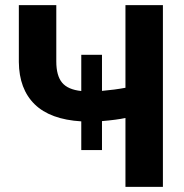

<svg xmlns="http://www.w3.org/2000/svg" viewBox="-20 -731 720 751"><path d="M200.2 -710.9V-490.7Q200.2 -435.1 222.9 -407.7Q245.6 -380.4 297.9 -375V-516.6H378.9V-375.5Q429.2 -379.9 470.7 -387.7V-710.9H617.2V0H470.7V-269.5Q436.5 -262.2 378.9 -257.3V-144H297.9V-256.3Q176.3 -263.7 115.5 -323.2Q54.7 -382.8 53.7 -488.3V-710.9Z"/></svg>

Font: RobotoInd
Style: Bold
Weight: 700
Designer: Google
Version: Version 2.001150; 2014